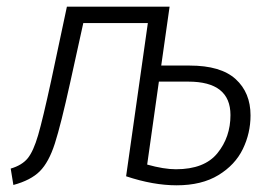

<svg xmlns="http://www.w3.org/2000/svg" viewBox="-20 -543 816 574"><path d="M729 -198Q729 -145 706 -97.5Q683 -50 633 -19.5Q583 11 508 11Q438 11 357 -16L422 -474H229L190 -297Q162 -170 144 -114Q126 -58 99 -31Q72 -4 20 10L12 -39Q46 -49 63 -70Q80 -91 94 -139Q108 -187 133 -302L180 -523H487L462 -347H547Q640 -347 684.5 -306.5Q729 -266 729 -198ZM669 -199Q669 -299 543 -299H455L420 -51Q470 -37 506 -37Q591 -37 630 -85Q669 -133 669 -199Z"/></svg>

Font: Fira Sans Light
Style: Italic
Weight: 300
Italic angle: -8°
Designer: bBox Type GmbH & Carrois Corporate GbR & Edenspiekermann AG
Foundry: bBox Type GmbH & Carrois Corporate GbR & Edenspiekermann AG
Version: Version 4.301